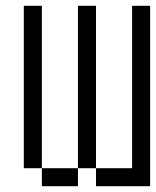

<svg xmlns="http://www.w3.org/2000/svg" viewBox="-20 -645 540 665"><path d="M125 -62.5V0H250V-62.5ZM125 -62.5V-625H62.5V-62.5ZM250 -62.5H312.5V0H500Q500 0 500 -625H437.5V-62.5H312.5V-625H250Z"/></svg>

Font: UnifontExMono
Style: Regular
Weight: 500
Version: Version 15.0.06